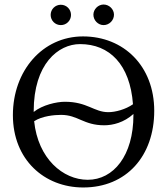

<svg xmlns="http://www.w3.org/2000/svg" viewBox="-20 -819 738 849"><path d="M334 -624C464 -624 555 -534 568 -358C535 -335 490 -323 459 -323C396 -323 366 -369 267 -369C230 -369 168 -355 129 -324V-327C129 -537 238 -624 334 -624ZM662 -329C662 -527 527 -658 347 -658C168 -658 37 -506 37 -310C37 -113 176 10 348 10C539 10 662 -129 662 -329ZM393 -754C393 -729 414 -708 438 -708C463 -708 484 -729 484 -754C484 -778 463 -799 438 -799C414 -799 393 -778 393 -754ZM204 -753C204 -728 224 -708 249 -708C274 -708 294 -728 294 -753C294 -778 274 -798 249 -798C224 -798 204 -778 204 -753ZM570 -315V-310C570 -131 482 -24 368 -24C258 -24 148 -118 131 -283C166 -306 220 -311 250 -311C325 -311 349 -265 441 -265C479 -265 528 -277 570 -315Z"/></svg>

Font: Linux Libertine O C
Style: Regular
Weight: 400
Designer: Philipp H. Poll
Foundry: Philipp H. Poll
Version: Version 4.0.3